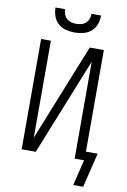

<svg xmlns="http://www.w3.org/2000/svg" viewBox="-116 -1022 833 1260"><g transform="rotate(10 300.0 -391.5)"><path d="M300 -815Q271 -815 241.5 -822.5Q212 -830 190 -849.5Q168 -869 158 -897.5Q148 -926 148 -955H212Q212 -938 218 -921.5Q224 -905 236.5 -893.5Q249 -882 266 -877.5Q283 -873 300 -873Q317 -873 334 -877.5Q351 -882 363.5 -893.5Q376 -905 382 -921.5Q388 -938 388 -955H452Q452 -926 442 -897.5Q432 -869 410 -849.5Q388 -830 358.5 -822.5Q329 -815 300 -815ZM465 172 496 44 507 0H444V-646L185 0H91V-735H156V-89L415 -735H509V-58H587L531 172Z"/></g></svg>

Font: Iosevka Curly Light Extended
Style: Regular
Weight: 300
Width: 7
Monospace: yes
Designer: Belleve Invis
Foundry: Belleve Invis
Version: Version 11.1.0; ttfautohint (v1.8.3)